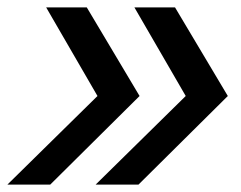

<svg xmlns="http://www.w3.org/2000/svg" viewBox="-33 -660 653 520"><path d="M226 -160 470 -400 331 -640H441L584 -400L342 -160ZM-13 -160 231 -400 92 -640H202L345 -400L103 -160Z"/></svg>

Font: Victor Mono Thin SemiBold
Style: Italic
Weight: 600
Italic angle: -12°
Monospace: yes
Version: Version 1.561;gftools[0.9.30]